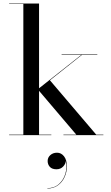

<svg xmlns="http://www.w3.org/2000/svg" viewBox="-20 -770 630 1094"><path d="M251.5 147.3Q251.5 127.3 266.9 113.7Q282.3 100.1 305.1 100.1Q328.7 100.1 344.9 120.7Q361.1 141.3 361.1 179.3Q361.1 209.3 348.3 238.1Q335.5 266.9 310.7 285.5Q285.9 304.1 249.9 304.1V302.1Q289.9 302.1 316.3 278.1Q342.7 254.1 352.9 218.3Q363.1 182.5 354.3 146.9Q354.7 163.3 339.9 178.9Q325.1 194.5 301.9 194.5Q276.3 194.5 263.9 180.7Q251.5 166.9 251.5 147.3ZM32 -2.5H113V-747.5H32V-750H202.5V-267L443.5 -457.5H331V-460H534.5V-457.5H447L264.5 -312.5L528.5 -2.5H569V0H341.5V-2.5H415L202.5 -252.5V-2.5H272.5V0H32Z"/></svg>

Font: Bodoni* 72pt
Style: Regular
Weight: 400
Version: Version 2.3